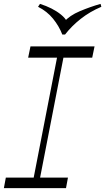

<svg xmlns="http://www.w3.org/2000/svg" viewBox="-21 -969 542 989"><path d="M142 0 284 -730H317L175 0ZM-1 0 9 -54H329L319 0ZM124 -672 136 -730H466L454 -672ZM497 -949 501 -934Q442 -909 395 -872Q348 -835 314 -791H300Q283 -835 252 -873Q221 -911 175 -934L185 -949Q217 -939 244.5 -925Q272 -911 293.5 -893.5Q315 -876 326 -855L309 -856Q337 -889 390.5 -911.5Q444 -934 497 -949Z"/></svg>

Font: Savate ExtraLight
Style: Italic
Weight: 200
Italic angle: -11°
Designer: Max Esnée
Foundry: Plomb Type
Version: Version 2.000